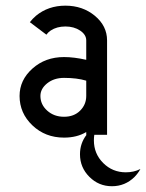

<svg xmlns="http://www.w3.org/2000/svg" viewBox="-20 -474 514 675"><path d="M205.1 -63.5Q240.2 -63.5 261.7 -85Q283.2 -106.4 283.2 -136.7V-190.4Q250.5 -200.2 205.1 -200.2Q169.9 -200.2 146 -181.2Q122.1 -162.1 122.1 -136.7Q122.1 -106.4 146 -85Q169.9 -63.5 205.1 -63.5ZM373.5 180.7Q327.1 180.7 294.2 147.7Q261.2 114.7 261.2 68.4Q261.2 29.8 284.2 0H283.2V-9.8Q250.5 9.8 205.1 9.8Q139.2 9.8 94 -33.2Q48.8 -76.2 48.8 -136.7Q48.8 -192.4 94 -232.9Q139.2 -273.4 205.1 -273.4Q240.2 -273.4 283.2 -263.7V-332Q283.2 -352.1 261.7 -366.5Q240.2 -380.9 210 -380.9Q179.7 -380.9 158.2 -366.7Q148.4 -359.9 143.1 -352.1L85 -396Q93.8 -407.7 106.4 -418.5Q149.4 -454.1 210 -454.1Q270.5 -454.1 313.5 -418.5Q356.4 -382.8 356.4 -332V0H311.5Q310.1 9.3 310.1 19.5Q310.1 66.4 342.8 99.1Q375.5 131.8 422.4 131.8Q450.7 131.8 473.6 120.1Q465.8 134.8 453.1 147.9Q419.9 180.7 373.5 180.7Z"/></svg>

Font: Catrinity
Style: Regular
Weight: 400
Designer: Alexander Lange
Foundry: High-Logic / Made with FontCreator
Version: Version 2.090;May 20, 2024;FontCreator 15.0.0.2974 64-bit